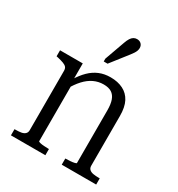

<svg xmlns="http://www.w3.org/2000/svg" viewBox="-179 -877 925 995"><g transform="rotate(30 283.5 -379.5)"><path d="M34 0V-37H39Q59 -37 73.5 -39.5Q88 -42 96.5 -50Q105 -58 105 -72V-426Q105 -441 98.5 -448.5Q92 -456 78.5 -461Q65 -466 44 -471L34 -473V-509H170V-402L176 -395V-47Q176 -44 186 -41.5Q196 -39 210.5 -38Q225 -37 237 -37H240V0ZM544 0H338V-37H339Q351 -37 365.5 -38Q380 -39 391 -41.5Q402 -44 402 -47V-362Q402 -399 393.5 -422.5Q385 -446 367 -457.5Q349 -469 319 -469Q288 -469 260.5 -456Q233 -443 209 -417Q185 -391 164 -353L163 -409Q185 -445 210 -469.5Q235 -494 265 -506.5Q295 -519 332 -519Q375 -519 407 -503Q439 -487 456 -454.5Q473 -422 473 -369V-72Q473 -58 481.5 -50Q490 -42 505 -39.5Q520 -37 539 -37H544ZM302 -709Q308 -726 315 -737Q322 -748 331 -753.5Q340 -759 351 -759Q367 -759 376.5 -749.5Q386 -740 386 -725Q386 -717 383 -708.5Q380 -700 374 -691Q368 -682 361 -673L282 -572H259V-589Z"/></g></svg>

Font: Roboto Serif 28pt Condensed Light
Style: Regular
Weight: 300
Width: 3
Designer: Greg Gazdowicz
Foundry: Commercial Type
Version: Version 1.008